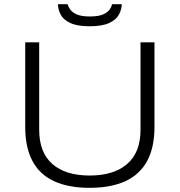

<svg xmlns="http://www.w3.org/2000/svg" viewBox="-20 -889 862 921"><path d="M410 12Q308 12 239 -20Q170 -52 135.5 -117Q101 -182 101 -280V-686H168V-266Q168 -158 231 -102.5Q294 -47 410 -47Q526 -47 590 -102.5Q654 -158 654 -266V-686H721V-280Q721 -182 686 -117Q651 -52 581.5 -20Q512 12 410 12ZM410 -763Q350 -763 316.5 -779Q283 -795 270.5 -820Q258 -845 258 -869H304Q307 -858 316.5 -844Q326 -830 348 -820Q370 -810 411 -810Q453 -810 475 -820Q497 -830 506.5 -844Q516 -858 517 -869H564Q564 -845 551 -820Q538 -795 504.5 -779Q471 -763 410 -763Z"/></svg>

Font: Archivo SemiExpanded ExtraLight
Style: Regular
Weight: 250
Width: 6
Designer: Hector Gatti
Foundry: Omnibus-Type
Version: Version 2.001